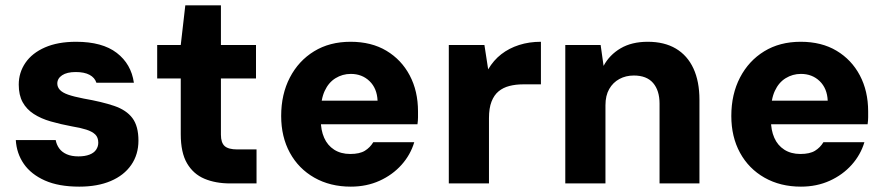

<svg xmlns="http://www.w3.org/2000/svg" viewBox="-20 -685 3310 717"><path d="M276 12Q199 12 147.5 -11Q96 -34 69 -73Q42 -112 39 -162H188Q191 -145 201 -131Q211 -117 229 -109Q247 -101 273 -101Q297 -101 314 -107.5Q331 -114 339 -126Q347 -138 347 -152Q347 -172 335.5 -183Q324 -194 302 -201Q280 -208 249 -213Q206 -221 169.5 -231.5Q133 -242 106 -259.5Q79 -277 64.5 -303.5Q50 -330 50 -369Q50 -414 75 -450.5Q100 -487 148 -508Q196 -529 264 -529Q362 -529 416 -487.5Q470 -446 480 -376H340Q334 -395 314.5 -405.5Q295 -416 263 -416Q230 -416 212 -404Q194 -392 194 -373Q194 -360 203.5 -349.5Q213 -339 234.5 -331.5Q256 -324 292 -317Q361 -305 406.5 -289.5Q452 -274 474.5 -244Q497 -214 497 -160Q497 -108 470 -69Q443 -30 393.5 -9Q344 12 276 12Z M840 0Q785 0 743.5 -17.5Q702 -35 678.5 -75Q655 -115 655 -184V-392H567V-517H655L672 -665H805V-517H936V-392H805V-182Q805 -152 819 -139.5Q833 -127 866 -127H938V0Z M1290 12Q1213 12 1154 -21.5Q1095 -55 1062.5 -114.5Q1030 -174 1030 -252Q1030 -333 1062.5 -395.5Q1095 -458 1153 -493.5Q1211 -529 1289 -529Q1367 -529 1423 -495.5Q1479 -462 1510 -403.5Q1541 -345 1541 -269Q1541 -259 1541 -247Q1541 -235 1539 -221H1136V-309H1390Q1388 -355 1360 -382Q1332 -409 1290 -409Q1259 -409 1233 -393Q1207 -377 1192.5 -345.5Q1178 -314 1178 -266V-236Q1178 -199 1190.5 -170.5Q1203 -142 1228 -126Q1253 -110 1288 -110Q1323 -110 1342.5 -122Q1362 -134 1374 -154H1527Q1513 -107 1479.5 -69.5Q1446 -32 1397.5 -10Q1349 12 1290 12Z M1656 0V-517H1789L1803 -426Q1823 -460 1852 -482.5Q1881 -505 1918.5 -517Q1956 -529 2000 -529V-370H1933Q1906 -370 1882.5 -364Q1859 -358 1842 -344Q1825 -330 1815.5 -305.5Q1806 -281 1806 -244V0Z M2091 0V-517H2223L2234 -439Q2256 -480 2297.5 -504.5Q2339 -529 2399 -529Q2461 -529 2504 -503.5Q2547 -478 2569.5 -429.5Q2592 -381 2592 -312V0H2443V-298Q2443 -347 2419 -375Q2395 -403 2347 -403Q2317 -403 2293 -390Q2269 -377 2255 -352.5Q2241 -328 2241 -292V0Z M2971 12Q2894 12 2835 -21.5Q2776 -55 2743.5 -114.5Q2711 -174 2711 -252Q2711 -333 2743.5 -395.5Q2776 -458 2834 -493.5Q2892 -529 2970 -529Q3048 -529 3104 -495.5Q3160 -462 3191 -403.5Q3222 -345 3222 -269Q3222 -259 3222 -247Q3222 -235 3220 -221H2817V-309H3071Q3069 -355 3041 -382Q3013 -409 2971 -409Q2940 -409 2914 -393Q2888 -377 2873.5 -345.5Q2859 -314 2859 -266V-236Q2859 -199 2871.5 -170.5Q2884 -142 2909 -126Q2934 -110 2969 -110Q3004 -110 3023.5 -122Q3043 -134 3055 -154H3208Q3194 -107 3160.5 -69.5Q3127 -32 3078.5 -10Q3030 12 2971 12Z"/></svg>

Font: DM Sans 11pt Black
Style: Regular
Weight: 900
Version: Version 4.004;gftools[0.9.30]